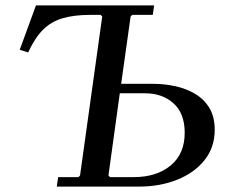

<svg xmlns="http://www.w3.org/2000/svg" viewBox="-20 -690 842 710"><path d="M84 -496 53 -506 113 -670H405L400 -635H314Q254 -635 211.5 -622.5Q169 -610 139 -580Q109 -550 84 -496ZM190 0 195 -35H270L276 -41L358 -629L352 -635H279L284 -670H550L545 -635H469L463 -629L428 -380H547Q589 -380 629.5 -371Q670 -362 703 -342Q736 -322 755 -289.5Q774 -257 774 -210Q774 -145 736.5 -98Q699 -51 635.5 -25.5Q572 0 494 0ZM387 -35H474Q559 -35 611 -78Q663 -121 663 -199Q663 -271 621.5 -308Q580 -345 517 -345H423L381 -41Z"/></svg>

Font: Brygada 1918 Medium
Style: Italic
Weight: 500
Italic angle: -8°
Designer: Mateusz Machalski | Borys Kosmynka | Przemek Hoffer
Foundry: NIEPODLEGLA 2018
Version: Version 3.006